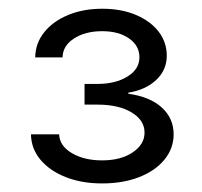

<svg xmlns="http://www.w3.org/2000/svg" viewBox="-20 -853 463 439"><path d="M213.4 -433.6Q167 -433.6 130.4 -448Q93.8 -462.4 72.5 -487.8Q51.3 -513.2 50.8 -545.9H115.2Q116.2 -519.5 144.3 -502.9Q172.4 -486.3 213.4 -486.3Q256.3 -486.3 283.4 -504.6Q310.5 -522.9 310.5 -549.8Q310.5 -578.1 281 -595.9Q251.5 -613.8 202.6 -613.8H173.3V-661.1H202.6Q244.1 -661.1 271.5 -678Q298.8 -694.8 298.8 -722.2Q298.8 -748.5 275.1 -765.1Q251.5 -781.7 213.4 -781.7Q175.3 -781.7 149.4 -765.1Q123.5 -748.5 123 -721.7H60.5Q61 -754.4 81.3 -779.5Q101.6 -804.7 136 -818.8Q170.4 -833 213.9 -833Q257.8 -833 291 -818.8Q324.2 -804.7 342.8 -780.5Q361.3 -756.3 361.3 -725.6Q361.3 -692.9 337.2 -670.2Q313 -647.5 273.4 -641.1V-638.7Q322.8 -631.8 349.9 -607.2Q377 -582.5 377 -545.9Q377 -513.7 356 -488Q335 -462.4 298.1 -448Q261.2 -433.6 213.4 -433.6Z"/></svg>

Font: Inter 18pt Light
Style: Regular
Weight: 300
Designer: Rasmus Andersson
Foundry: rsms
Version: Version 4.001;git-66647c0bb